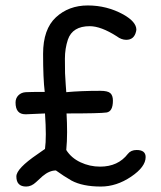

<svg xmlns="http://www.w3.org/2000/svg" viewBox="-20 -684 590 704"><path d="M73 -265Q37 -265 37 -308Q37 -324 47.5 -334.5Q58 -345 74.5 -346Q91 -347 144 -347Q138 -396 138 -486.5Q138 -577 185 -620.5Q232 -664 302 -664Q372 -664 432 -631Q480 -604 480 -575Q480 -572 479 -569Q472 -538 443 -538Q425 -538 408 -551Q350 -588 309 -588Q246 -588 229 -539Q218 -506 218 -469Q218 -432 218.5 -415.5Q219 -399 221 -373.5Q223 -348 223 -346Q275 -351 348 -351Q375 -351 384.5 -342.5Q394 -334 394 -315Q394 -275 370.5 -271.5Q347 -268 224 -268Q226 -233 226 -199.5Q226 -166 223 -134Q241 -105 275 -89Q309 -73 347 -73Q413 -73 449 -120Q460 -134 481 -134Q514 -134 514 -108Q514 -72 460.5 -36Q407 0 350 0Q283 0 242 -22Q214 -38 185 -59Q161 -59 136 -38Q129 -32 112 -16Q95 0 76 0Q40 0 40 -37Q40 -66 118 -119Q140 -134 145 -138Q148 -160 148 -192Q148 -224 145 -268L76 -265Q74 -265 73 -265Z"/></svg>

Font: Patrick Hand
Style: Regular
Weight: 400
Designer: Patrick Wagesreiter
Foundry: Patrick Wagesreiter
Version: Version 1.003;PS 001.003;hotconv 1.0.70;makeotf.lib2.5.58329